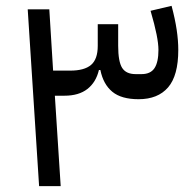

<svg xmlns="http://www.w3.org/2000/svg" viewBox="-20 -638 670 658"><path d="M162 -396H221Q269 -396 292 -415.5Q315 -435 315 -481V-555H385V-481Q385 -427 398.5 -405.5Q412 -384 445 -384H465Q496 -384 509.5 -404.5Q523 -425 523 -467Q523 -488 516.5 -520.5Q510 -553 496 -601L568 -618Q580 -573 585.5 -536Q591 -499 591 -467Q591 -379 556 -338.5Q521 -298 455 -298Q396 -298 365 -323.5Q334 -349 324 -398H319Q309 -356 279.5 -333Q250 -310 201 -310H168L188 0H114L75 -606H149Z"/></svg>

Font: IBM Plex Sans Arabic
Style: Regular
Weight: 400
Designer: Mike Abbink, Paul van der Laan, Pieter van Rosmalen, Wael Morcos, Khajak Apelian
Foundry: Bold Monday
Version: Version 1.005